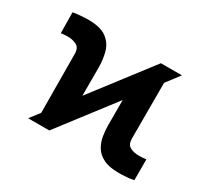

<svg xmlns="http://www.w3.org/2000/svg" viewBox="-117 -732 990 919"><g transform="rotate(30 378.0 -272.0)"><path d="M118.7 0 160.2 -53.7 158.2 -378.9Q158.2 -411.6 137 -422.6Q115.7 -433.6 89.4 -433.6Q79.6 -433.6 69.6 -432.9Q59.6 -432.1 50.8 -430.7L49.3 -545.4Q64 -548.3 88.4 -550.5Q112.8 -552.7 133.3 -552.7Q200.2 -552.7 233.9 -528.1Q267.6 -503.4 278.8 -463.6Q290 -423.8 290 -378.9V-223.1L537.6 -545.9H653.8L597.7 -472.2V-164.1Q598.1 -132.3 617.7 -121.1Q637.2 -109.9 668 -109.9Q675.8 -109.9 686.3 -110.4Q696.8 -110.8 707.5 -112.3V2.4Q692.4 6.3 667.2 8.1Q642.1 9.8 624 9.8Q571.3 9.8 539.8 -6.1Q508.3 -22 492.7 -47.9Q477.1 -73.7 472.2 -104.5Q467.3 -135.3 467.3 -164.6V-301.8L235.8 0Z"/></g></svg>

Font: Inter Display ExtraBold
Style: Regular
Weight: 800
Designer: Rasmus Andersson
Foundry: rsms
Version: Version 4.000;git-a52131595